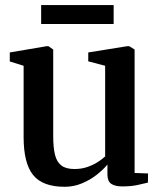

<svg xmlns="http://www.w3.org/2000/svg" viewBox="-20 -725 631 756"><path d="M461.5 9Q433 9 418 -1.2Q403 -11.5 403 -38V-77Q386 -56.5 360 -36.2Q334 -16 302 -2.8Q270 10.5 234.5 10.5Q148 10.5 110.5 -35.8Q73 -82 73 -185.5V-466L18.5 -483V-518.5L163 -543H171L189.5 -530V-189Q189.5 -144.5 196.5 -115.8Q203.5 -87 221.8 -73.2Q240 -59.5 273 -59.5Q300.5 -59.5 323.2 -67.2Q346 -75 363.8 -86.2Q381.5 -97.5 394 -109V-466L327.5 -483.5V-518.5L480 -543H489L510 -530V-44L563 -42L562.5 -6Q545.5 -1.5 520 3.8Q494.5 9 461.5 9ZM427.5 -705V-630.5H142V-705Z"/></svg>

Font: Merriweather 72pt SemiBold
Style: Regular
Weight: 600
Version: Version 2.100